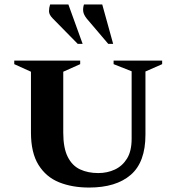

<svg xmlns="http://www.w3.org/2000/svg" viewBox="-20 -832 792 862"><path d="M380 10Q304 10 245.5 -13.5Q187 -37 153 -91.5Q119 -146 119 -237V-510L44 -544V-560H340V-544L264 -510V-236Q264 -168 284 -128Q304 -88 339.5 -71.5Q375 -55 421 -55Q462 -55 496 -71Q530 -87 550.5 -120.5Q571 -154 571 -209V-512L490 -544V-560H708V-544L633 -511V-227Q633 -104 567 -47Q501 10 380 10ZM329 -635 217 -749Q200 -766 200 -781.5Q200 -797 205 -812H287L351 -635ZM466 -635 369 -749Q355 -767 353.5 -782Q352 -797 357 -812H439L488 -635Z"/></svg>

Font: Spectral SC
Style: Bold
Weight: 700
Designer: Jean-Baptiste Levee
Foundry: Production Type
Version: Version 2.001